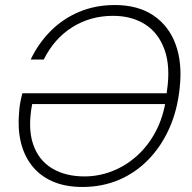

<svg xmlns="http://www.w3.org/2000/svg" viewBox="-20 -732 763 764"><path d="M308 12Q239 12 188.5 -10.5Q138 -33 106.5 -73.5Q75 -114 62.5 -168Q50 -222 56 -285Q57 -304 60.5 -323Q64 -342 69 -361H656L648 -318H108Q90 -223 111.5 -159Q133 -95 186.5 -62.5Q240 -30 316 -30Q372 -30 425.5 -50.5Q479 -71 524 -111Q569 -151 599.5 -208.5Q630 -266 641 -341L644 -368Q659 -466 635 -533.5Q611 -601 557.5 -635Q504 -669 430 -669Q340 -669 268 -624Q196 -579 154 -495H102Q133 -560 182 -609Q231 -658 295.5 -685Q360 -712 437 -712Q529 -712 590.5 -670.5Q652 -629 679 -555Q706 -481 695 -382Q686 -294 654 -222Q622 -150 570.5 -97Q519 -44 452.5 -16Q386 12 308 12Z"/></svg>

Font: DM Sans 18pt ExtraLight
Style: Italic
Weight: 250
Italic angle: -10°
Designer: Colophon Foundry, Jonny Pinhorn
Foundry: Colophon Foundry
Version: Version 4.004;gftools[0.9.30]